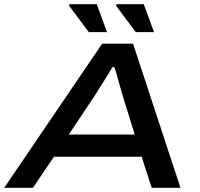

<svg xmlns="http://www.w3.org/2000/svg" viewBox="-37 -895 954 915"><path d="M-17 0 450 -687H597L823 0H686L638 -148H220L120 0ZM291 -254H605L547 -441Q544 -452 538 -472.5Q532 -493 526 -515Q520 -537 515 -554Q510 -571 508 -575H499Q487 -555 470.5 -528.5Q454 -502 439 -478Q424 -454 415 -440ZM386 -742 292 -868 294 -875H424L473 -742ZM610 -742 516 -868 518 -875H648L697 -742Z"/></svg>

Font: Archivo Expanded Medium
Style: Italic
Weight: 500
Width: 7
Italic angle: -10°
Designer: Hector Gatti
Foundry: Omnibus-Type
Version: Version 2.001